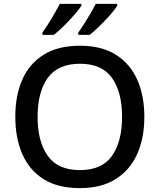

<svg xmlns="http://www.w3.org/2000/svg" viewBox="-20 -961 824 991"><path d="M725 -358Q725 -247 687.5 -164.5Q650 -82 576 -36Q502 10 392 10Q279 10 205.5 -36Q132 -82 95.5 -165Q59 -248 59 -359Q59 -469 95.5 -551Q132 -633 206 -679Q280 -725 393 -725Q503 -725 576.5 -679.5Q650 -634 687.5 -551.5Q725 -469 725 -358ZM174 -358Q174 -230 226.5 -156.5Q279 -83 392 -83Q506 -83 558 -156.5Q610 -230 610 -358Q610 -486 558 -559Q506 -632 393 -632Q279 -632 226.5 -559Q174 -486 174 -358ZM585 -931Q575 -914 549.5 -885Q524 -856 495 -827.5Q466 -799 443 -781H384V-793Q398 -812 414.5 -838Q431 -864 447 -891.5Q463 -919 474 -941H585ZM400 -931Q389 -914 364 -885Q339 -856 310 -827.5Q281 -799 258 -781H199V-793Q220 -822 245.5 -864.5Q271 -907 289 -941H400Z"/></svg>

Font: Noto Sans Lao Medium
Style: Regular
Weight: 500
Designer: Monotype Design Team
Foundry: Monotype Imaging Inc.
Version: Version 2.003; ttfautohint (v1.8.4.7-5d5b)